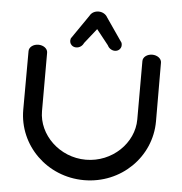

<svg xmlns="http://www.w3.org/2000/svg" viewBox="-54 -814 823 866"><g transform="rotate(5 358.0 -381.5)"><path d="M615.7 -590.6C593.2 -590.6 573.7 -576.8 573.7 -558.2C573.7 -558.2 573.7 -402.9 573.7 -293.6C573.7 -187 477.5 -92.5 358 -92.5C238.5 -92.5 142.3 -187 142.3 -293.6C142.3 -402.9 142.3 -558.2 142.3 -558.2C142.3 -576.8 122.8 -590.6 100.3 -590.6C77.8 -590.6 58.2 -576.7 58.2 -558.2C58.2 -558.2 57.5 -451.5 57.5 -292.6C57.5 -131.1 190.4 0 358 0C525.6 0 658.5 -131.1 658.5 -292.6C658.5 -451.5 657.8 -558.2 657.8 -558.2C657.8 -576.7 638.2 -590.6 615.7 -590.6ZM317.8 -740.2C311 -730.5 245 -634.5 245 -634.5L243.4 -632.2L242.6 -629.5C239.9 -620.1 241.7 -609 249.8 -601.3C255.3 -596 262.8 -593.3 270.3 -593.3C286 -593.3 298.5 -602.8 304.5 -616.3L358 -683.8L411.5 -616.3C416.4 -605.3 428.9 -593.3 445.7 -593.3C453.6 -593.3 461.5 -596.3 467 -602.1C474.4 -609.8 476 -620.4 473.4 -629.5L472.6 -632.2L471 -634.5C471 -634.5 406.8 -727.9 398.2 -740.2C390.9 -754.2 375.1 -763.3 358 -763.3C342 -763.3 326.3 -756.5 317.8 -740.2Z"/></g></svg>

Font: Hi.
Style: Bold
Weight: 400
Designer: Mew Too, Robert Jablonski
Foundry: Cannot Into Space Fonts
Version: Version 1.996